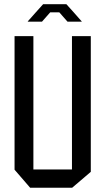

<svg xmlns="http://www.w3.org/2000/svg" viewBox="-20 -877 489 897"><path d="M316.2 0V-708.3H404.2V-74.2L317.2 0ZM120.8 0 48 -84.2V-85.2H316.2V0ZM48 -85.2V-708.3H136V-85.2ZM147.2 -819.3 181.5 -857.4H290.1L324.4 -819.3ZM109.8 -775.9V-777.2L147.2 -819.3H214.5L176.3 -775.9ZM295.3 -775.9 257.1 -819.3H324.4L361.8 -776.9V-775.9Z"/></svg>

Font: Foldit Thin
Style: Regular
Weight: 100
Designer: Sophia Tai
Foundry: Sophia Tai
Version: Version 1.003